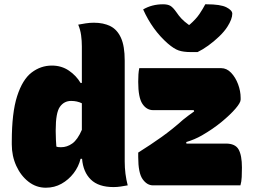

<svg xmlns="http://www.w3.org/2000/svg" viewBox="-20 -865 1190 896"><path d="M902 -622H870Q836 -622 814 -629.5Q792 -637 763 -662Q691 -725 648 -821Q689 -845 741 -845Q763 -845 775.5 -837.5Q788 -830 804 -807Q814 -792 826.5 -778.5Q839 -765 861 -749H864Q895 -776 911 -800Q927 -824 938 -845H944Q1009 -845 1036.5 -831Q1064 -817 1064 -801Q1064 -776 1041 -740Q1027 -718 1002.5 -694.5Q978 -671 951.5 -652Q925 -633 902 -622ZM222 -559Q267 -559 301.5 -535.5Q336 -512 356 -478H362V-648Q362 -675 358.5 -700.5Q355 -726 345 -750Q361 -753 380 -756Q399 -759 418 -759Q463 -759 495 -743Q527 -727 544.5 -688.5Q562 -650 562 -582V-111Q562 -53 576 0Q559 3 543 5.5Q527 8 510 8Q440 8 404 -27Q368 -62 363 -124H356Q347 -87 323.5 -56.5Q300 -26 267 -7.5Q234 11 194 11Q149 11 113 -17Q77 -45 56 -91Q35 -137 35 -191V-204Q35 -339 60 -416.5Q85 -494 127.5 -526.5Q170 -559 222 -559ZM630 -547H1012Q1038 -547 1058.5 -525.5Q1079 -504 1091 -472Q1103 -440 1103 -408V-400Q1103 -386 1079 -358Q1055 -330 1014.5 -296.5Q974 -263 922 -233Q889 -214 849 -202L850 -195H1034Q1078 -195 1093.5 -167.5Q1109 -140 1109 -83Q1109 -61 1108 -39Q1107 -17 1102 0H694Q666 0 645.5 -29Q625 -58 625 -132V-153Q684 -190 734.5 -226Q785 -262 834 -306Q847 -317 859 -325.5Q871 -334 886 -345L884 -351H695Q664 -351 644.5 -380.5Q625 -410 625 -483Q625 -502 626 -517.5Q627 -533 630 -547ZM243 -181Q248 -179 253.5 -178.5Q259 -178 265 -178Q293 -178 317.5 -195.5Q342 -213 362 -259V-383Q340 -394 312 -394Q279 -394 259.5 -366.5Q240 -339 240 -259V-251Q240 -229 241 -212Q242 -195 243 -181Z"/></svg>

Font: Recursive Sn Csl St Blk
Style: Regular
Weight: 900
Version: Version 1.079;hotconv 1.0.112;makeotfexe 2.5.65598; ttfautoh